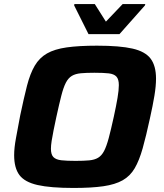

<svg xmlns="http://www.w3.org/2000/svg" viewBox="-20 -922 811 950"><path d="M344 8Q230 8 166 -6.5Q102 -21 76 -56Q50 -91 50 -154Q50 -190 59 -238.5Q68 -287 80 -351Q98 -437 113.5 -497.5Q129 -558 152 -597Q175 -636 212.5 -657.5Q250 -679 310 -687.5Q370 -696 460 -696Q573 -696 636 -681.5Q699 -667 725.5 -631.5Q752 -596 752 -533Q752 -496 744 -448Q736 -400 722 -337Q703 -249 686 -188.5Q669 -128 646.5 -89.5Q624 -51 587 -30Q550 -9 491.5 -0.5Q433 8 344 8ZM354 -126Q394 -126 421 -128.5Q448 -131 465.5 -141.5Q483 -152 495 -175Q507 -198 518 -239Q529 -280 543 -344Q555 -399 561.5 -437.5Q568 -476 568 -501Q568 -530 556 -543Q544 -556 518 -559Q492 -562 447 -562Q407 -562 380 -559.5Q353 -557 335.5 -546.5Q318 -536 306 -513Q294 -490 283.5 -449Q273 -408 259 -344Q251 -307 245 -277Q239 -247 235.5 -224.5Q232 -202 232 -186Q232 -157 244.5 -144.5Q257 -132 283.5 -129Q310 -126 354 -126ZM418 -753 347 -895 348 -902H449L504 -815L587 -902H699L697 -895L571 -753Z"/></svg>

Font: Saira SemiExpanded
Style: Bold Italic
Weight: 700
Width: 6
Italic angle: -12°
Designer: Hector Gatti with collaboration of the Omnibus-Type team
Foundry: Omnibus-Type
Version: Version 1.101